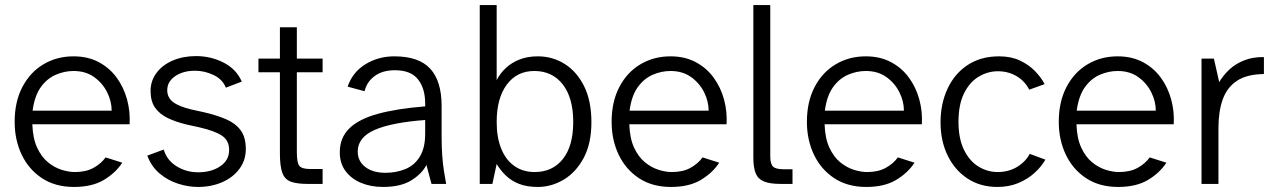

<svg xmlns="http://www.w3.org/2000/svg" viewBox="-20 -728 5038 760"><path d="M273 12Q199 12 146.5 -22.5Q94 -57 66 -115.5Q38 -174 38 -246Q38 -325 68.5 -383.5Q99 -442 152 -473.5Q205 -505 271 -505Q328 -505 371 -482Q414 -459 442 -420.5Q470 -382 483 -334Q496 -286 493 -236H108Q110 -180 127 -143.5Q144 -107 169.5 -86Q195 -65 223.5 -56Q252 -47 276 -47Q320 -47 350 -63.5Q380 -80 398 -105L464 -84Q438 -44 391.5 -16Q345 12 273 12ZM109 -290H422Q422 -327 404 -363Q386 -399 352.5 -423Q319 -447 271 -447Q235 -447 200.5 -432Q166 -417 141.5 -383Q117 -349 109 -290Z M763 12Q725 12 684.5 -1Q644 -14 611.5 -41.5Q579 -69 563 -112L628 -136Q641 -93 679.5 -69.5Q718 -46 764 -46Q817 -46 852 -70Q887 -94 887 -134Q887 -172 858.5 -191Q830 -210 769 -224L719 -235Q677 -245 644.5 -260.5Q612 -276 594 -301.5Q576 -327 576 -368Q576 -408 599.5 -439.5Q623 -471 664 -488.5Q705 -506 756 -506Q815 -506 865.5 -480Q916 -454 937 -405L874 -381Q861 -414 825.5 -431Q790 -448 752 -448Q705 -448 673.5 -426.5Q642 -405 642 -371Q642 -342 664.5 -324.5Q687 -307 736 -295L786 -284Q838 -272 875 -256Q912 -240 932.5 -212.5Q953 -185 953 -138Q953 -94 928 -60Q903 -26 860 -7Q817 12 763 12Z M1198 0Q1155 0 1131 -9Q1107 -18 1097.5 -44Q1088 -70 1088 -120V-442H1003V-496H1088V-620H1155V-496H1257V-442H1155V-126Q1155 -84 1165 -71.5Q1175 -59 1208 -59H1257V0Z M1496 12Q1448 12 1409.5 -4Q1371 -20 1348 -50.5Q1325 -81 1325 -125Q1325 -183 1363 -220Q1401 -257 1476 -277.5Q1551 -298 1663 -307V-318Q1663 -378 1634.5 -414Q1606 -450 1543 -450Q1494 -450 1463 -427Q1432 -404 1423 -367L1356 -385Q1376 -443 1427 -474Q1478 -505 1541 -505Q1638 -505 1683 -456Q1728 -407 1728 -309V-191Q1728 -147 1730.5 -112Q1733 -77 1737.5 -50Q1742 -23 1746 0H1688L1668 -75Q1650 -40 1608 -14Q1566 12 1496 12ZM1506 -44Q1548 -44 1584 -58.5Q1620 -73 1641.5 -107.5Q1663 -142 1663 -199V-253Q1529 -243 1462.5 -213.5Q1396 -184 1396 -128Q1396 -90 1426 -67Q1456 -44 1506 -44Z M2109 12Q2066 12 2035 0Q2004 -12 1982 -33.5Q1960 -55 1946 -79L1929 0H1879V-708H1946V-411Q1959 -437 1982 -458.5Q2005 -480 2036.5 -492.5Q2068 -505 2109 -505Q2167 -505 2215 -475Q2263 -445 2292 -387Q2321 -329 2321 -244Q2321 -160 2290.5 -103Q2260 -46 2211.5 -17Q2163 12 2109 12ZM2096 -47Q2167 -47 2208 -98.5Q2249 -150 2249 -245Q2249 -341 2207.5 -394Q2166 -447 2095 -447Q2026 -447 1986 -393Q1946 -339 1946 -245Q1946 -184 1964 -139.5Q1982 -95 2016 -71Q2050 -47 2096 -47Z M2636 12Q2562 12 2509.5 -22.5Q2457 -57 2429 -115.5Q2401 -174 2401 -246Q2401 -325 2431.5 -383.5Q2462 -442 2515 -473.5Q2568 -505 2634 -505Q2691 -505 2734 -482Q2777 -459 2805 -420.5Q2833 -382 2846 -334Q2859 -286 2856 -236H2471Q2473 -180 2490 -143.5Q2507 -107 2532.5 -86Q2558 -65 2586.5 -56Q2615 -47 2639 -47Q2683 -47 2713 -63.5Q2743 -80 2761 -105L2827 -84Q2801 -44 2754.5 -16Q2708 12 2636 12ZM2472 -290H2785Q2785 -327 2767 -363Q2749 -399 2715.5 -423Q2682 -447 2634 -447Q2598 -447 2563.5 -432Q2529 -417 2504.5 -383Q2480 -349 2472 -290Z M3070 0Q3028 0 3004.5 -9.5Q2981 -19 2971.5 -41.5Q2962 -64 2962 -105V-708H3029V-110Q3029 -80 3039.5 -69Q3050 -58 3082 -58H3117V0Z M3409 12Q3335 12 3282.5 -22.5Q3230 -57 3202 -115.5Q3174 -174 3174 -246Q3174 -325 3204.5 -383.5Q3235 -442 3288 -473.5Q3341 -505 3407 -505Q3464 -505 3507 -482Q3550 -459 3578 -420.5Q3606 -382 3619 -334Q3632 -286 3629 -236H3244Q3246 -180 3263 -143.5Q3280 -107 3305.5 -86Q3331 -65 3359.5 -56Q3388 -47 3412 -47Q3456 -47 3486 -63.5Q3516 -80 3534 -105L3600 -84Q3574 -44 3527.5 -16Q3481 12 3409 12ZM3245 -290H3558Q3558 -327 3540 -363Q3522 -399 3488.5 -423Q3455 -447 3407 -447Q3371 -447 3336.5 -432Q3302 -417 3277.5 -383Q3253 -349 3245 -290Z M3928 12Q3860 12 3809.5 -21.5Q3759 -55 3731 -112.5Q3703 -170 3703 -244Q3703 -317 3730.5 -376.5Q3758 -436 3810 -470.5Q3862 -505 3935 -505Q3982 -505 4017 -488.5Q4052 -472 4076.5 -447Q4101 -422 4115 -395L4054 -373Q4037 -407 4004 -426.5Q3971 -446 3930 -446Q3890 -446 3854 -424.5Q3818 -403 3796 -358.5Q3774 -314 3774 -246Q3774 -179 3796 -134.5Q3818 -90 3853.5 -68.5Q3889 -47 3929 -47Q3972 -47 4005.5 -67Q4039 -87 4056 -119L4118 -96Q4102 -68 4075 -43.5Q4048 -19 4011 -3.5Q3974 12 3928 12Z M4406 12Q4332 12 4279.5 -22.5Q4227 -57 4199 -115.5Q4171 -174 4171 -246Q4171 -325 4201.5 -383.5Q4232 -442 4285 -473.5Q4338 -505 4404 -505Q4461 -505 4504 -482Q4547 -459 4575 -420.5Q4603 -382 4616 -334Q4629 -286 4626 -236H4241Q4243 -180 4260 -143.5Q4277 -107 4302.5 -86Q4328 -65 4356.5 -56Q4385 -47 4409 -47Q4453 -47 4483 -63.5Q4513 -80 4531 -105L4597 -84Q4571 -44 4524.5 -16Q4478 12 4406 12ZM4242 -290H4555Q4555 -327 4537 -363Q4519 -399 4485.5 -423Q4452 -447 4404 -447Q4368 -447 4333.5 -432Q4299 -417 4274.5 -383Q4250 -349 4242 -290Z M4736 0V-496H4785L4806 -403Q4822 -430 4846.5 -453Q4871 -476 4906 -489.5Q4941 -503 4983 -502V-435Q4915 -434 4876 -408Q4837 -382 4820 -334.5Q4803 -287 4803 -221V0Z"/></svg>

Font: Atkinson Hyperlegible Next Light
Style: Regular
Weight: 300
Designer: Elliott Scott, Megan Eiswerth, Linus Boman, Theodore Petrosky, Letters from Sweden
Foundry: Applied Design Works, Letters from Sweden
Version: Version 2.001